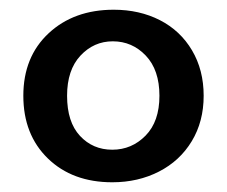

<svg xmlns="http://www.w3.org/2000/svg" viewBox="-20 -722 467 395"><path d="M28 -525Q28 -605 80 -653.5Q132 -702 214 -702Q267 -702 309 -680.5Q351 -659 375 -618.5Q399 -578 399 -525Q399 -472 374.5 -431.5Q350 -391 307 -369Q264 -347 211 -347Q129 -347 78.5 -396Q28 -445 28 -525ZM308 -525Q308 -578 280 -607.5Q252 -637 212 -637Q173 -637 145.5 -607.5Q118 -578 118 -525Q118 -471 144.5 -442.5Q171 -414 211 -414Q251 -414 279.5 -443Q308 -472 308 -525Z"/></svg>

Font: MSTAGE Medium
Style: Regular
Weight: 500
Designer: Ninad Kale (Devanagari), Jonny Pinhorn (Latin)
Foundry: Indian Type Foundry
Version: 4.004